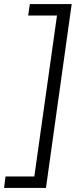

<svg xmlns="http://www.w3.org/2000/svg" viewBox="-51 -820 378 940"><path d="M-31 100 -24 44H117L228 -744H87L95 -800H300L174 100Z"/></svg>

Font: Pathway Extreme SemiCondensed ExtraLight
Style: Italic
Weight: 250
Width: 4
Italic angle: -8°
Version: Version 1.001;gftools[0.9.26]